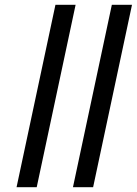

<svg xmlns="http://www.w3.org/2000/svg" viewBox="-20 -780 571 800"><path d="M49 0 211 -760H295L133 0ZM284 0 446 -760H530L368 0Z"/></svg>

Font: Noto Sans Display Medium
Style: Italic
Weight: 500
Italic angle: -12°
Designer: Monotype Design Team
Foundry: Monotype Imaging Inc.
Version: Version 2.003